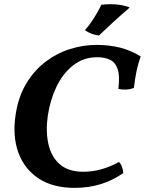

<svg xmlns="http://www.w3.org/2000/svg" viewBox="-20 -903 703 932"><path d="M662.9 -629.1Q650.4 -594.6 642.6 -556.8Q634.9 -519 629.9 -476Q595.5 -462.9 554.5 -471.4Q562.4 -534.6 551.2 -567.4Q540 -600.3 514.4 -612.7Q488.9 -625.2 452.1 -625.2Q384.9 -625.2 334.7 -585.5Q284.4 -545.9 253.7 -481.1Q223 -416.4 211.9 -340.3Q201.3 -265.8 214.9 -204.2Q228.4 -142.5 269.9 -105.9Q311.5 -69.2 384.7 -69.2Q427.7 -69.2 470.9 -81.1Q514.1 -92.9 557.6 -116.8Q567.6 -106.7 572.4 -92.7Q577.3 -78.8 578.3 -62.6Q525.5 -26.3 467.3 -8.7Q409.2 9 342 9Q235.9 9 166.5 -37.3Q97.2 -83.6 68.6 -163.8Q40.1 -243.9 55.8 -345.8Q68.8 -433 107.1 -496.8Q145.3 -560.7 200.3 -602.6Q255.3 -644.5 319.5 -664.8Q383.7 -685 447.7 -685Q509.7 -685 561.8 -672.1Q613.9 -659.1 662.9 -629.1ZM460.2 -730.6Q442.4 -732.6 424.8 -739.2Q407.2 -745.8 392.4 -756.5Q410.8 -777.3 426.5 -800.8Q442.2 -824.3 454 -845.3Q465.7 -866.3 471.7 -879.7Q482.7 -881.2 493.4 -881.9Q504.2 -882.7 514.8 -882.7Q543.2 -882.7 568.1 -878.4Q593 -874.1 609.6 -866.5Q567.9 -830.8 529.2 -795.3Q490.5 -759.8 460.2 -730.6Z"/></svg>

Font: Vollkorn
Style: Italic
Weight: 400
Italic angle: -11°
Designer: Friedrich Althausen
Foundry: Friedrich Althausen
Version: Version 5.001